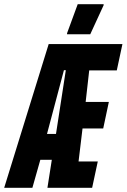

<svg xmlns="http://www.w3.org/2000/svg" viewBox="-63 -899 606 919"><path d="M-43 0 170 -688H523L496 -562H364L347 -411H458L431 -284H332L313 -126H405L378 0H164L185 -134H130L92 0ZM162 -258H205L252 -563H243ZM258 -735V-740L309 -879H433V-874L369 -735Z"/></svg>

Font: Saira Ultra Condensed Black
Style: Italic
Weight: 900
Width: 1
Italic angle: -12°
Designer: Hector Gatti with collaboration of the Omnibus-Type team
Foundry: Omnibus-Type
Version: Version 1.001; ttfautohint (v1.8)